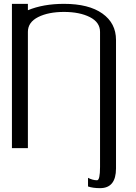

<svg xmlns="http://www.w3.org/2000/svg" viewBox="-20 -770 706 998"><path d="M500 -604.5Q500 -654.3 446.8 -681.2Q393.6 -708 312.5 -708Q231.4 -708 178.2 -681.2Q125 -654.3 125 -604.5V0H42V-750H125V-716.8Q205.1 -750 312.5 -750Q441.4 -750 512.2 -699.7Q583 -649.4 583 -562.5V105.5Q583 208 500 208Q462.9 208 437.5 199.2V154.3Q461.9 167 484.4 167Q500 167 500 97.7Z"/></svg>

Font: okolaks
Style: Regular
Weight: 500
Version: Version 000.6.0